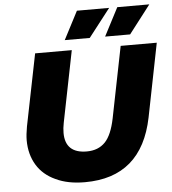

<svg xmlns="http://www.w3.org/2000/svg" viewBox="-60 -964 928 1033"><g transform="rotate(-5 403.5 -447.5)"><path d="M357 14C296 14 244 4 200 -17C156 -37 122 -66 99 -104C76 -142 64 -187 64 -238C64 -259 67 -284 72 -312L150 -700H348L271 -315C267 -295 265 -277 265 -260C265 -187 304 -150 381 -150C423 -150 456 -163 481 -189C505 -214 523 -256 535 -315L612 -700H807L728 -303C685 -92 562 14 357 14ZM315 -757 394 -909H568L450 -757ZM533 -757 612 -909H785L668 -757Z"/></g></svg>

Font: My Font
Style: Italic
Weight: 500
Designer: Julieta Ulanovsky
Foundry: Julieta Ulanovsky
Version: ""